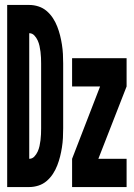

<svg xmlns="http://www.w3.org/2000/svg" viewBox="-20 -755 540 775"><path d="M9 0V-735H98Q117 -735 135.5 -729Q154 -723 168.5 -710.5Q183 -698 193.5 -682Q204 -666 211 -648Q218 -630 222.5 -612Q227 -594 230 -575Q233 -556 234 -537Q235 -518 235 -499V-237Q235 -217 234 -198Q233 -179 230 -160Q227 -141 222.5 -123Q218 -105 211 -87Q204 -69 193.5 -53Q183 -37 168.5 -24.5Q154 -12 135.5 -6Q117 0 98 0ZM98 -114Q110 -114 118.5 -123Q127 -132 132 -143Q137 -154 139.5 -165.5Q142 -177 143.5 -189Q145 -201 145.5 -213Q146 -225 146 -237V-499Q146 -510 145.5 -522Q145 -534 143.5 -546Q142 -558 139.5 -569.5Q137 -581 132 -592Q127 -603 118.5 -612Q110 -621 98 -621ZM271 0V-114L384 -406H271V-520H491V-406L377 -114H491V0Z"/></svg>

Font: Iosevka SS18 Heavy
Style: Regular
Weight: 900
Monospace: yes
Designer: Belleve Invis
Foundry: Belleve Invis
Version: Version 25.1.1; ttfautohint (v1.8.4)